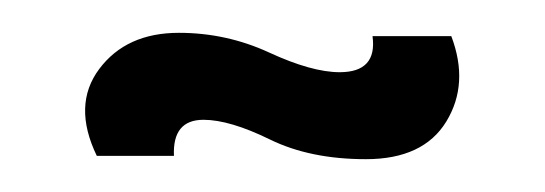

<svg xmlns="http://www.w3.org/2000/svg" viewBox="-20 -355 332 117"><path d="M203 -258Q169 -258 144.5 -270Q120 -282 104 -282Q85 -282 86 -260H39Q24 -291 40.5 -313Q57 -335 89 -335Q118 -335 144 -323Q170 -311 187 -311Q210 -311 207 -333H255Q266 -304 252 -281Q238 -258 203 -258Z"/></svg>

Font: Bricolage Grotesque 96pt Condensed ExtraLight
Style: Regular
Weight: 200
Width: 3
Designer: Mathieu Triay
Foundry: Atelier Triay
Version: Version 1.001; ttfautohint (v1.8.4.7-5d5b);gftools[0.9.33.de